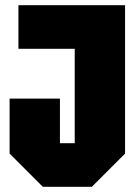

<svg xmlns="http://www.w3.org/2000/svg" viewBox="-20 -720 530 740"><path d="M17 -128V-340H211V-168H268V-532H51V-700H462V-128L334 0H145Z"/></svg>

Font: Tektur Condensed ExtraBold
Style: Regular
Weight: 800
Width: 3
Designer: Adam Jagosz
Foundry: Adam Jagosz
Version: Version 1.005;gftools[0.9.30]